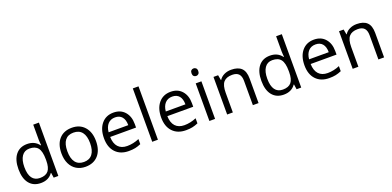

<svg xmlns="http://www.w3.org/2000/svg" viewBox="1 -1660 5244 2569"><g transform="rotate(-20 2623.0 -375.0)"><path d="M450.2 -71.8H445.8Q389.6 9.8 277.8 9.8Q172.9 9.8 114.5 -62Q56.2 -133.8 56.2 -266.1Q56.2 -398.4 114.7 -471.7Q173.3 -544.9 277.8 -544.9Q386.7 -544.9 444.8 -465.8H451.2L447.8 -504.4L445.8 -542V-759.8H526.9V0H460.9ZM288.1 -58.1Q371.1 -58.1 408.4 -103.3Q445.8 -148.4 445.8 -249V-266.1Q445.8 -379.9 408 -428.5Q370.1 -477.1 287.1 -477.1Q215.8 -477.1 178 -421.6Q140.1 -366.2 140.1 -265.1Q140.1 -162.6 177.7 -110.4Q215.3 -58.1 288.1 -58.1Z M1160.6 -268.1Q1160.6 -137.2 1094.7 -63.7Q1028.8 9.8 912.6 9.8Q840.8 9.8 785.2 -23.9Q729.5 -57.6 699.2 -120.6Q668.9 -183.6 668.9 -268.1Q668.9 -398.9 734.4 -471.9Q799.8 -544.9 916 -544.9Q1028.3 -544.9 1094.5 -470.2Q1160.6 -395.5 1160.6 -268.1ZM752.9 -268.1Q752.9 -165.5 793.9 -111.8Q835 -58.1 914.6 -58.1Q994.1 -58.1 1035.4 -111.6Q1076.7 -165 1076.7 -268.1Q1076.7 -370.1 1035.4 -423.1Q994.1 -476.1 913.6 -476.1Q834 -476.1 793.5 -423.8Q752.9 -371.6 752.9 -268.1Z M1528.8 9.8Q1410.2 9.8 1341.6 -62.5Q1272.9 -134.8 1272.9 -263.2Q1272.9 -392.6 1336.7 -468.8Q1400.4 -544.9 1507.8 -544.9Q1608.4 -544.9 1667 -478.8Q1725.6 -412.6 1725.6 -304.2V-252.9H1356.9Q1359.4 -158.7 1404.5 -109.9Q1449.7 -61 1531.7 -61Q1618.2 -61 1702.6 -97.2V-24.9Q1659.7 -6.3 1621.3 1.7Q1583 9.8 1528.8 9.8ZM1506.8 -477.1Q1442.4 -477.1 1404.1 -435.1Q1365.7 -393.1 1358.9 -318.8H1638.7Q1638.7 -395.5 1604.5 -436.3Q1570.3 -477.1 1506.8 -477.1Z M1944.8 0H1863.8V-759.8H1944.8Z M2342.8 9.8Q2224.1 9.8 2155.5 -62.5Q2086.9 -134.8 2086.9 -263.2Q2086.9 -392.6 2150.6 -468.8Q2214.4 -544.9 2321.8 -544.9Q2422.4 -544.9 2481 -478.8Q2539.6 -412.6 2539.6 -304.2V-252.9H2170.9Q2173.3 -158.7 2218.5 -109.9Q2263.7 -61 2345.7 -61Q2432.1 -61 2516.6 -97.2V-24.9Q2473.6 -6.3 2435.3 1.7Q2397 9.8 2342.8 9.8ZM2320.8 -477.1Q2256.3 -477.1 2218 -435.1Q2179.7 -393.1 2172.9 -318.8H2452.6Q2452.6 -395.5 2418.5 -436.3Q2384.3 -477.1 2320.8 -477.1Z M2758.8 0H2677.7V-535.2H2758.8ZM2670.9 -680.2Q2670.9 -708 2684.6 -720.9Q2698.2 -733.9 2718.8 -733.9Q2738.3 -733.9 2752.4 -720.7Q2766.6 -707.5 2766.6 -680.2Q2766.6 -652.8 2752.4 -639.4Q2738.3 -626 2718.8 -626Q2698.2 -626 2684.6 -639.4Q2670.9 -652.8 2670.9 -680.2Z M3296.9 0V-346.2Q3296.9 -411.6 3267.1 -443.8Q3237.3 -476.1 3173.8 -476.1Q3089.8 -476.1 3050.8 -430.7Q3011.7 -385.3 3011.7 -280.8V0H2930.7V-535.2H2996.6L3009.8 -461.9H3013.7Q3038.6 -501.5 3083.5 -523.2Q3128.4 -544.9 3183.6 -544.9Q3280.3 -544.9 3329.1 -498.3Q3377.9 -451.7 3377.9 -349.1V0Z M3908.7 -71.8H3904.3Q3848.1 9.8 3736.3 9.8Q3631.3 9.8 3573 -62Q3514.6 -133.8 3514.6 -266.1Q3514.6 -398.4 3573.2 -471.7Q3631.8 -544.9 3736.3 -544.9Q3845.2 -544.9 3903.3 -465.8H3909.7L3906.2 -504.4L3904.3 -542V-759.8H3985.4V0H3919.4ZM3746.6 -58.1Q3829.6 -58.1 3866.9 -103.3Q3904.3 -148.4 3904.3 -249V-266.1Q3904.3 -379.9 3866.5 -428.5Q3828.6 -477.1 3745.6 -477.1Q3674.3 -477.1 3636.5 -421.6Q3598.6 -366.2 3598.6 -265.1Q3598.6 -162.6 3636.2 -110.4Q3673.8 -58.1 3746.6 -58.1Z M4383.3 9.8Q4264.6 9.8 4196 -62.5Q4127.4 -134.8 4127.4 -263.2Q4127.4 -392.6 4191.2 -468.8Q4254.9 -544.9 4362.3 -544.9Q4462.9 -544.9 4521.5 -478.8Q4580.1 -412.6 4580.1 -304.2V-252.9H4211.4Q4213.9 -158.7 4259 -109.9Q4304.2 -61 4386.2 -61Q4472.7 -61 4557.1 -97.2V-24.9Q4514.2 -6.3 4475.8 1.7Q4437.5 9.8 4383.3 9.8ZM4361.3 -477.1Q4296.9 -477.1 4258.5 -435.1Q4220.2 -393.1 4213.4 -318.8H4493.2Q4493.2 -395.5 4459 -436.3Q4424.8 -477.1 4361.3 -477.1Z M5084.5 0V-346.2Q5084.5 -411.6 5054.7 -443.8Q5024.9 -476.1 4961.4 -476.1Q4877.4 -476.1 4838.4 -430.7Q4799.3 -385.3 4799.3 -280.8V0H4718.3V-535.2H4784.2L4797.4 -461.9H4801.3Q4826.2 -501.5 4871.1 -523.2Q4916 -544.9 4971.2 -544.9Q5067.9 -544.9 5116.7 -498.3Q5165.5 -451.7 5165.5 -349.1V0Z"/></g></svg>

Font: f0_46866 
Style: Regular
Weight: 400
Foundry: Ascender Corporation
Version: Version 1.10